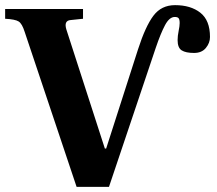

<svg xmlns="http://www.w3.org/2000/svg" viewBox="-36 -727 843 747"><path d="M-16 -654V-692H287V-654L239 -649Q212 -647 222 -613L372 -149H377L501 -535Q530 -625 561 -666Q592 -707 645 -707Q706 -707 743.5 -677.5Q781 -648 781 -583Q781 -560 765 -540.5Q749 -521 719 -521Q687 -521 671 -531Q655 -541 655 -571Q655 -587 659 -606.5Q663 -626 663 -637Q663 -651 659 -656Q655 -661 644 -661Q623 -661 606 -629Q589 -597 570 -541L388 0H262L60 -603Q50 -635 36.5 -643.5Q23 -652 -16 -654Z"/></svg>

Font: Heuristica
Style: Bold
Weight: 700
Version: Version 1.0.2